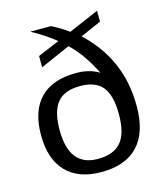

<svg xmlns="http://www.w3.org/2000/svg" viewBox="-112 -823 780 916"><g transform="rotate(-15 278.0 -364.5)"><path d="M276 10Q163 10 102.5 -53Q42 -116 42 -235Q42 -354 102.5 -416Q163 -478 280 -478Q346 -478 393 -449Q339 -556 278 -611L131 -546V-602L238 -647Q187 -689 120 -725H222Q260 -707 305 -675L454 -739V-685L351 -640Q519 -484 519 -252V-249Q519 -122 457.5 -56Q396 10 276 10ZM282 -413Q205 -413 169.5 -370.5Q134 -328 134 -235Q134 -55 275 -55Q354 -55 390.5 -98Q427 -141 427 -235Q427 -329 392.5 -371Q358 -413 282 -413Z"/></g></svg>

Font: Libra Sans
Style: Regular
Weight: 400
Foundry: Context Ltd
Version: Version 1.002